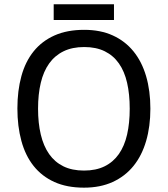

<svg xmlns="http://www.w3.org/2000/svg" viewBox="-20 -864 782 894"><path d="M680.2 -357.9Q680.2 -275.4 660.4 -207.5Q640.6 -139.6 601.6 -91.3Q562.5 -43 504.6 -16.6Q446.8 9.8 371.1 9.8Q291.5 9.8 233.2 -16.6Q174.8 -43 136.5 -91.3Q98.1 -139.6 79.6 -207.8Q61 -275.9 61 -358.9Q61 -441.9 79.6 -509.5Q98.1 -577.1 136.7 -625Q175.3 -672.9 233.9 -699Q292.5 -725.1 372.1 -725.1Q447.8 -725.1 505.1 -699Q562.5 -672.9 601.6 -624.8Q640.6 -576.7 660.4 -509Q680.2 -441.4 680.2 -357.9ZM157.2 -357.9Q157.2 -291 169.9 -237.5Q182.6 -184.1 208.7 -146.7Q234.9 -109.4 275.1 -89.6Q315.4 -69.8 371.1 -69.8Q426.8 -69.8 467 -89.6Q507.3 -109.4 533.4 -146.7Q559.6 -184.1 571.8 -237.5Q584 -291 584 -357.9Q584 -425.3 571.8 -478.5Q559.6 -531.7 533.7 -568.6Q507.8 -605.5 467.8 -625.2Q427.7 -645 372.1 -645Q316.4 -645 275.9 -625.2Q235.4 -605.5 209 -568.6Q182.6 -531.7 169.9 -478.5Q157.2 -425.3 157.2 -357.9ZM230 -844.2H510.7V-771H230Z"/></svg>

Font: Genotype
Style: Regular
Weight: 400
Foundry: Ascender Corporation
Version: Version 1.00